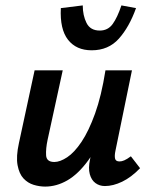

<svg xmlns="http://www.w3.org/2000/svg" viewBox="-20 -681 559 710"><path d="M147 9Q126 9 104.5 2.5Q83 -4 67 -21Q51 -38 45 -70Q39 -102 50 -152L108 -421H212L156 -164Q149 -131 150.5 -106.5Q152 -82 181 -82Q202 -82 228.5 -99.5Q255 -117 281.5 -156.5Q308 -196 331.5 -261Q355 -326 370 -421H429Q406 -303 374.5 -220.5Q343 -138 306 -87.5Q269 -37 229 -14Q189 9 147 9ZM368 7Q348 7 333 -4Q318 -15 312 -37Q306 -59 313 -92L383 -421H468L407 -124Q403 -105 405.5 -94.5Q408 -84 422 -84Q430 -84 439.5 -88Q449 -92 464 -103L498 -59Q465 -25 431.5 -9Q398 7 368 7ZM319 -495Q262 -495 231.5 -534Q201 -573 205 -651L286 -661Q286 -624 300 -596Q314 -568 349 -568Q379 -568 396.5 -592Q414 -616 429 -661L483 -651Q458 -581 419.5 -538Q381 -495 319 -495Z"/></svg>

Font: Ysabeau Infant
Style: Bold Italic
Weight: 700
Italic angle: -12°
Designer: Christian Thalmann (Catharsis Fonts)
Version: Version 2.001;gftools[0.9.30]; featfreeze: ss01,ss02,lnum